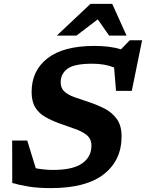

<svg xmlns="http://www.w3.org/2000/svg" viewBox="-20 -955 750 987"><path d="M605 -254Q605 -131 513.8 -59.5Q422.5 12 241.5 12Q176 12 128 4.2Q80 -3.5 43 -14.5L42.5 -232.5H120L164 -90Q184.5 -86 206.8 -83.8Q229 -81.5 253.5 -81.5Q354.5 -81.5 402.2 -115Q450 -148.5 450 -206Q450 -241 426 -260.5Q402 -280 364 -292.8Q326 -305.5 284.5 -321Q243.5 -336 211.2 -354.8Q179 -373.5 160.8 -403.5Q142.5 -433.5 142.5 -482.5Q142.5 -591.5 224 -655.2Q305.5 -719 466 -719Q503 -719 537.8 -714.8Q572.5 -710.5 602 -701.5L647 -748H710.5L657.5 -488H576.5L566.5 -608Q518 -627.5 455 -627.5Q361.5 -627.5 326.8 -601.5Q292 -575.5 292 -532Q292 -502 310.8 -484.8Q329.5 -467.5 362 -455.8Q394.5 -444 436 -430.5Q477.5 -417 516.2 -397.5Q555 -378 580 -344Q605 -310 605 -254ZM272 -772 445 -935H557L630.5 -772H541L482.5 -855.5L373 -772Z"/></svg>

Font: Newsreader 6pt SemiBold
Style: Italic
Weight: 600
Italic angle: -17°
Designer: Hugues Gentile
Foundry: Production Type
Version: Version 1.003; ttfautohint (v1.8.3)